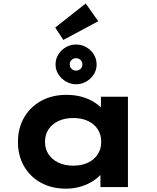

<svg xmlns="http://www.w3.org/2000/svg" viewBox="-20 -1099 924 1128"><path d="M367.5 9.4Q283 9.4 219.3 -26.1Q155.7 -61.6 120.5 -123.6Q85.4 -185.6 85.4 -265.3Q85.4 -346.4 121.7 -408.8Q158 -471.2 222 -506.5Q285.9 -541.7 370.5 -541.7Q420.2 -541.7 461.9 -529.9Q503.5 -518 534.5 -498Q565.6 -478.1 585.5 -454.4Q605.3 -430.6 611.4 -407.1L573 -405.1V-530.7H731.6V0H570.1V-141.4L604.2 -132.1Q599.9 -107 579.5 -81.8Q559.1 -56.6 527.6 -36.2Q496.2 -15.9 455.3 -3.2Q414.4 9.4 367.5 9.4ZM410.3 -125.8Q460.6 -125.8 497.4 -143.5Q534.2 -161.3 554.5 -192.9Q574.7 -224.5 574.7 -265.3Q574.7 -307.7 554.5 -339.1Q534.2 -370.5 497.4 -388Q460.6 -405.6 410.3 -405.6Q360.1 -405.6 323 -388Q285.9 -370.5 265.1 -339.1Q244.4 -307.7 244.4 -265.3Q244.4 -224.5 265.1 -192.9Q285.9 -161.3 323 -143.5Q360.1 -125.8 410.3 -125.8ZM426.8 -604Q395.3 -604 367.8 -619.9Q340.2 -635.9 323.2 -662.2Q306.3 -688.5 306.3 -719.9Q306.3 -752.4 322.7 -778.9Q339.2 -805.5 366.8 -821.5Q394.3 -837.4 426.8 -837.4Q460.2 -837.4 487.5 -821.5Q514.8 -805.5 531.3 -778.9Q547.7 -752.4 547.7 -719.9Q547.7 -688.5 531 -662.2Q514.2 -635.9 486.9 -619.9Q459.6 -604 426.8 -604ZM426.8 -684.2Q442.6 -684.2 453.4 -694.6Q464.1 -704.9 464.1 -719.9Q464.1 -736.3 453.4 -746.7Q442.6 -757.1 426.8 -757.1Q410.9 -757.1 400.4 -746.8Q389.8 -736.5 389.8 -720.5Q389.8 -704.9 400.6 -694.6Q411.4 -684.2 426.8 -684.2ZM352.1 -864.3 304.4 -937.1 483.5 -1078.7 557.2 -974.3Z"/></svg>

Font: Lexend Mega
Style: Regular
Weight: 400
Designer: Bonnie Shaver-Troup, Thomas Jockin
Foundry: Lexend
Version: Version 1.007